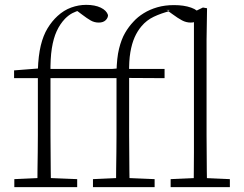

<svg xmlns="http://www.w3.org/2000/svg" viewBox="-20 -771 1006 791"><path d="M39 0V-33L149 -38H174L298 -33V0ZM134 0Q134 -36 134.5 -72Q135 -108 135.5 -144Q136 -180 136 -215V-449H38V-481L152 -490L136 -474V-483Q138 -542 148 -583.5Q158 -625 176 -654.5Q194 -684 217 -705Q243 -729 273.5 -740Q304 -751 335 -751Q371 -751 395 -739.5Q419 -728 425 -709Q425 -697 415 -687.5Q405 -678 387 -678Q369 -678 354 -686.5Q339 -695 318 -711L294 -729L304 -730H300L311 -729Q294 -725 278.5 -717Q263 -709 248 -694Q227 -672 213.5 -642.5Q200 -613 193.5 -571.5Q187 -530 188 -469V-215Q188 -180 188.5 -144Q189 -108 189 -72Q189 -36 190 0ZM163 -449V-487H479V-449ZM363 0V-33L473 -38H498L617 -33V0ZM458 0Q458 -36 458.5 -72Q459 -108 459.5 -144Q460 -180 460 -215V-449H362V-480L476 -490L460 -473Q461 -532 470.5 -570.5Q480 -609 495 -635Q510 -661 530 -682Q547 -701 572 -716.5Q597 -732 628 -741Q659 -750 697 -750Q738 -750 767.5 -739.5Q797 -729 804 -710Q803 -698 793.5 -688Q784 -678 766 -678Q747 -678 730 -687Q713 -696 690 -713L672 -726L679 -730H665L681 -726Q643 -716 613.5 -702Q584 -688 563 -663Q546 -643 534.5 -617Q523 -591 517 -555.5Q511 -520 512 -470V-215Q512 -180 512.5 -144Q513 -108 513 -72Q513 -36 514 0ZM487 -450V-487H658V-449ZM683 0V-33L796 -38H814L927 -33V0ZM778 0Q778 -32 778.5 -68.5Q779 -105 779 -143Q779 -181 779 -215V-722L816 -740L833 -737L831 -608V-215Q831 -181 831.5 -143Q832 -105 832 -68.5Q832 -32 833 0Z"/></svg>

Font: Source Serif 4 Light
Style: Regular
Weight: 300
Designer: Frank Grießhammer
Foundry: Adobe Systems Incorporated
Version: Version 4.004;hotconv 1.0.116;makeotfexe 2.5.65601